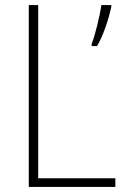

<svg xmlns="http://www.w3.org/2000/svg" viewBox="-20 -734 493 754"><path d="M93 0H433V-34H130V-714H93ZM417 -706V-714H378C373 -676 352 -589 340 -562V-553H361C386 -594 407 -661 417 -706Z"/></svg>

Font: Noto Sans Bengali SemiCondensed ExtraLight
Style: Regular
Weight: 200
Width: 4
Designer: Joana Ranito - Universal Thirst; Jelle Bosma - Monotype Design Team
Foundry: Universal Thirst ehf.
Version: Version 3.000